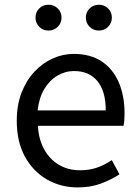

<svg xmlns="http://www.w3.org/2000/svg" viewBox="-20 -787 594 820"><path d="M311.7 13.4Q239.5 13.4 180.4 -20.6Q121.3 -54.6 86.4 -118.2Q51.6 -181.9 51.6 -271Q51.6 -337.5 71.6 -390.1Q91.7 -442.7 126.5 -480.1Q161.4 -517.6 205 -537.2Q248.6 -556.8 295.4 -556.8Q364.6 -556.8 412.8 -525.7Q461 -494.5 486.4 -437.1Q511.9 -379.7 511.9 -301.7Q511.9 -287.4 510.9 -274.1Q510 -260.7 507.6 -249.7H141.9Q145 -192.4 168.3 -149.8Q191.7 -107.2 231.1 -83.5Q270.4 -59.8 322.3 -59.8Q361.8 -59.8 394.5 -71.2Q427.1 -82.7 457.5 -103.1L490.3 -42.5Q454.8 -19.4 411 -3Q367.2 13.4 311.7 13.4ZM140.7 -315.5H431.7Q431.7 -397.1 396.2 -440.3Q360.8 -483.6 296.5 -483.6Q258.5 -483.6 225.1 -463.9Q191.7 -444.3 169.2 -406.9Q146.7 -369.6 140.7 -315.5ZM186.7 -656.5Q163.1 -656.5 147.4 -672.7Q131.6 -688.9 131.6 -711.7Q131.6 -734.8 147.4 -750.8Q163.1 -766.8 186.7 -766.8Q210.7 -766.8 226.8 -750.8Q242.8 -734.8 242.8 -711.7Q242.8 -688.9 226.8 -672.7Q210.7 -656.5 186.7 -656.5ZM402.7 -656.5Q378.5 -656.5 362.5 -672.7Q346.6 -688.9 346.6 -711.7Q346.6 -734.8 362.5 -750.8Q378.5 -766.8 402.7 -766.8Q425.6 -766.8 441.7 -750.8Q457.8 -734.8 457.8 -711.7Q457.8 -688.9 441.7 -672.7Q425.6 -656.5 402.7 -656.5Z"/></svg>

Font: Noto Sans JP
Style: Regular
Weight: 100
Designer: Ryoko NISHIZUKA 西塚涼子 (kana, bopomofo & ideographs); Paul D. Hunt (Latin, Greek & Cyrillic); Sandoll Communications 산돌커뮤니
Foundry: Adobe
Version: Version 2.004;hotconv 1.0.118;makeotfexe 2.5.65603